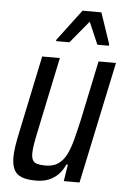

<svg xmlns="http://www.w3.org/2000/svg" viewBox="-52 -754 529 801"><g transform="rotate(5 212.0 -353.5)"><path d="M129 8Q91 8 68.5 -1Q46 -10 36.5 -30Q27 -50 27 -81Q27 -101 31 -127.5Q35 -154 42 -186L110 -510H184L121 -210Q113 -173 108.5 -147Q104 -121 104 -104Q104 -85 110 -75Q116 -65 129.5 -61.5Q143 -58 164 -58Q196 -58 217 -73Q238 -88 251 -114.5Q264 -141 273.5 -177.5Q283 -214 293 -258L346 -510H419L311 0H245L256 -70H250Q239 -46 223 -29Q207 -12 184 -2Q161 8 129 8ZM162 -579 163 -585 261 -715H340L384 -585L383 -579H335L295 -672L218 -579Z"/></g></svg>

Font: Saira Condensed
Style: Italic
Weight: 400
Width: 3
Italic angle: -12°
Designer: Hector Gatti with collaboration of the Omnibus-Type team
Foundry: Omnibus-Type
Version: Version 1.100